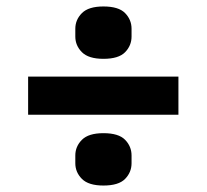

<svg xmlns="http://www.w3.org/2000/svg" viewBox="-20 -602 640 594"><path d="M532 -247H67V-365H532ZM300 -28Q254 -28 233.5 -48.5Q213 -69 213 -97V-121Q213 -149 233.5 -169.5Q254 -190 300 -190Q347 -190 367 -169.5Q387 -149 387 -121V-97Q387 -69 367 -48.5Q347 -28 300 -28ZM300 -420Q254 -420 233.5 -440.5Q213 -461 213 -489V-513Q213 -541 233.5 -561.5Q254 -582 300 -582Q347 -582 367 -561.5Q387 -541 387 -513V-489Q387 -461 367 -440.5Q347 -420 300 -420Z"/></svg>

Font: IBM Plex Sans
Style: Bold
Weight: 700
Designer: Mike Abbink, Paul van der Laan, Pieter van Rosmalen
Foundry: Bold Monday
Version: Version 3.201